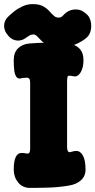

<svg xmlns="http://www.w3.org/2000/svg" viewBox="-67 -895 465 936"><path d="M79 21Q43 21 21.5 -5.5Q0 -32 0 -68Q0 -109 9.5 -129Q19 -149 36 -149Q45 -150 52 -148.5Q59 -147 67 -146Q76 -147 78 -155Q80 -163 80 -171V-493Q80 -517 64 -516Q57 -516 50 -515.5Q43 -515 36 -513Q20 -509 12 -521.5Q4 -534 2 -555.5Q0 -577 0 -602Q0 -639 21 -659.5Q42 -680 76 -683Q170 -691 264 -683Q298 -680 319 -659.5Q340 -639 340 -602Q340 -565 326 -542Q312 -519 292 -523Q288 -524 282.5 -525Q277 -526 269 -526Q263 -526 261.5 -517.5Q260 -509 260 -501V-179Q260 -153 273 -153Q278 -154 287 -156.5Q296 -159 304 -159Q324 -160 337 -137Q350 -114 350 -68Q350 -37 328 -16.5Q306 4 267 10Q219 18 172 19.5Q125 21 79 21ZM-30 -725Q-47 -745 -47 -769Q-47 -793 -29 -812Q-17 -824 1 -838.5Q19 -853 42.5 -864Q66 -875 92 -875Q125 -875 144 -864Q163 -853 174.5 -839.5Q186 -826 197.5 -816.5Q209 -807 226 -810Q234 -812 241 -820Q248 -828 256 -834Q276 -849 302.5 -849Q329 -849 349 -831L354 -827Q369 -815 374.5 -793.5Q380 -772 376 -750Q372 -728 358 -714Q336 -693 298 -677.5Q260 -662 226 -662Q192 -662 171 -672Q150 -682 137 -694.5Q124 -707 115 -717Q106 -727 96 -727Q85 -727 77.5 -722.5Q70 -718 60 -711Q39 -695 15 -697.5Q-9 -700 -26 -720Z"/></svg>

Font: Winky Sans ExtraBold
Style: Regular
Weight: 800
Designer: Simon Atzbach
Foundry: typofactur
Version: Version 1.205